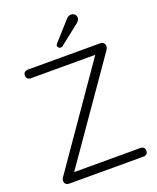

<svg xmlns="http://www.w3.org/2000/svg" viewBox="-165 -1018 915 1116"><g transform="rotate(-20 292.0 -460.0)"><path d="M523.9 -53.2Q553.2 -53.2 553.2 -26.6Q553.2 0 523.9 0H67.9Q53.7 0 45.9 -7.1Q38.1 -14.2 38.1 -26.1Q38.1 -38.1 46.9 -49.8L464.8 -651.9H65.9Q53.7 -651.9 46.4 -658.9Q39.1 -666 39.1 -678.7Q39.1 -691.4 46.6 -698.2Q54.2 -705.1 65.9 -705.1H513.2Q527.3 -705.1 535.2 -697.5Q543 -689.9 543 -678Q543 -666 535.2 -654.8L116.2 -53.2ZM278.8 -790 381.8 -904.8Q396 -919.9 410.6 -919.9Q425.3 -919.9 434.1 -911.4Q442.9 -902.8 442.9 -888.4Q442.9 -874 423.8 -858.9L303.2 -764.2Q297.9 -759.8 291 -759.8Q284.2 -759.8 278.6 -764.9Q272.9 -770 272.9 -777.1Q272.9 -784.2 278.8 -790Z"/></g></svg>

Font: Nunito-Light
Style: Regular
Weight: 300
Designer: Vernon Adams
Foundry: newtypography
Version: Version 3.000